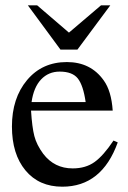

<svg xmlns="http://www.w3.org/2000/svg" viewBox="-20 -694 484 724"><path d="M396 -674 272 -507H208L85 -674H120L240 -571L361 -674ZM408 -164 424 -157Q364 10 215 10Q127 10 76 -51.5Q25 -113 25 -217Q25 -324 82 -392Q139 -460 232 -460Q322 -460 371 -391Q400 -351 405 -277H97Q101 -214 109.5 -181Q118 -148 143 -114Q185 -59 254 -59Q303 -59 336.5 -83Q370 -107 408 -164ZM99 -309H303Q294 -372 273.5 -398Q253 -424 205 -424Q163 -424 135 -394.5Q107 -365 99 -309Z"/></svg>

Font: STIX Math
Style: Regular
Weight: 400
Designer: MicroPress Inc., with final additions and corrections provided by Coen Hoffman, Elsevier (retired)
Version: Version 1.1.1